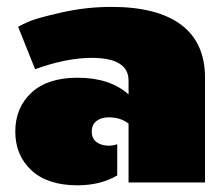

<svg xmlns="http://www.w3.org/2000/svg" viewBox="-20 -537 657 565"><path d="M208.3 -308.3Q303.3 -308.3 358.3 -259.2V-300Q358.3 -366.7 250 -366.7Q175 -366.7 83.3 -333.3L33.3 -458.3Q45 -465 67.5 -474.6Q90 -484.2 161.7 -500.4Q233.3 -516.7 308.3 -516.7Q442.5 -516.7 512.9 -464.2Q583.3 -411.7 583.3 -308.3V0H358.3V-173.3Q335 -191.7 300 -191.7Q278.3 -191.7 264.2 -181.2Q250 -170.8 250 -150Q250 -129.2 264.2 -118.8Q278.3 -108.3 300 -108.3Q312.5 -108.3 325 -112.5V-20.8Q275.8 8.3 208.3 8.3Q120 8.3 72.5 -35.8Q25 -80 25 -150Q25 -220 72.5 -264.2Q120 -308.3 208.3 -308.3Z"/></svg>

Font: BoonTook
Style: Regular
Weight: 400
Designer: Sungsit Sawaiwan
Foundry: FontUni
Version: Version 3.0